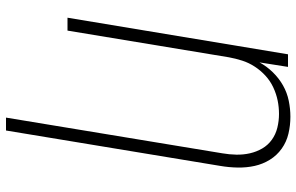

<svg xmlns="http://www.w3.org/2000/svg" viewBox="-194 -589 988 640"><g transform="rotate(90 300.0 -269.0)"><path d="M372 205 491 -516Q495 -539 495.5 -562.5Q496 -586 491 -608Q486 -630 475 -649Q464 -668 446 -681Q428 -694 405.5 -699.5Q383 -705 360 -705Q337 -705 315 -700.5Q293 -696 271.5 -686Q250 -676 232.5 -660Q215 -644 202 -624Q189 -604 182 -582Q175 -560 171 -538L82 0H39L161 -735H203L188 -640Q201 -664 221 -684.5Q241 -705 265 -718.5Q289 -732 316 -737.5Q343 -743 369 -743Q398 -743 425.5 -736.5Q453 -730 475.5 -714Q498 -698 512.5 -674.5Q527 -651 533 -624Q539 -597 538.5 -567.5Q538 -538 533 -509L415 205Z"/></g></svg>

Font: Iosevka Curly XLtEx
Style: Italic
Weight: 200
Width: 7
Italic angle: -9°
Monospace: yes
Designer: Belleve Invis
Foundry: Belleve Invis
Version: Version 11.1.0; ttfautohint (v1.8.3)